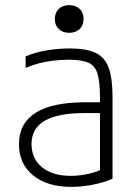

<svg xmlns="http://www.w3.org/2000/svg" viewBox="-20 -719 540 749"><path d="M258 10Q164 10 109 -35Q54 -80 54 -156Q54 -238 119 -279Q184 -320 312 -320H394V-278H312Q206 -278 154.5 -248Q103 -218 103 -157Q103 -100 144 -66.5Q185 -33 256 -33Q292 -33 327.5 -41.5Q363 -50 387 -63L370 -31V-339Q370 -399 360.5 -431Q351 -463 324.5 -474.5Q298 -486 249 -486Q218 -486 188.5 -482.5Q159 -479 132 -472Q105 -465 80 -454V-499Q114 -514 159.5 -522Q205 -530 253 -530Q316 -530 352.5 -513Q389 -496 404 -454.5Q419 -413 419 -340V-22Q389 -8 344.5 1Q300 10 258 10ZM250 -591Q225 -591 209.5 -605.5Q194 -620 194 -645Q194 -670 209.5 -684.5Q225 -699 250 -699Q275 -699 290.5 -684.5Q306 -670 306 -645Q306 -620 290.5 -605.5Q275 -591 250 -591Z"/></svg>

Font: M PLUS Code Latin Light
Style: Regular
Weight: 300
Designer: Coji Morishita
Foundry: UNDERFOREST DESIGN
Version: Version 1.002; ttfautohint (v1.8.3)